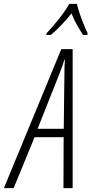

<svg xmlns="http://www.w3.org/2000/svg" viewBox="-87 -970 472 990"><path d="M-66.9 0 229 -716.8H287.6V0H240.2L241.2 -262.7H91.3L-16.6 0ZM106.9 -305.7H241.7L245.1 -585Q245.1 -607.4 245.6 -627.2Q246.1 -647 247.6 -662.6H245.1Q240.7 -647.5 233.9 -628.4Q227.1 -609.4 217.3 -584.5ZM151.4 -790 153.3 -798.8Q183.6 -830.6 216.3 -871.8Q249 -913.1 270.5 -950.2H309.6Q313.5 -930.7 323.5 -901.1Q333.5 -871.6 345 -843.3Q356.4 -814.9 364.7 -798.8L363.8 -790H340.8Q326.7 -811.5 310.3 -840.6Q293.9 -869.6 281.7 -900.9Q258.8 -871.6 231.4 -842.8Q204.1 -814 175.3 -790Z"/></svg>

Font: Open Sans Condensed Light
Style: Italic
Weight: 300
Width: 3
Italic angle: -12°
Designer: Monotype Design Team
Foundry: Monotype Imaging Inc.
Version: Version 3.000; ttfautohint (v1.8.4)